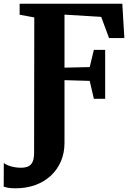

<svg xmlns="http://www.w3.org/2000/svg" viewBox="-70 -763 712 1036"><path d="M14 253Q-13 253 -28.5 249.8Q-44 246.5 -50 244.5L-49.5 116.5Q-35 128 -9.5 135Q16 142 43 142Q68.5 142 84 134Q99.5 126 106.8 108Q114 90 114 60.5L115 -669L36 -683.5V-743H590L601 -557.5H518.5L476 -672L278 -684V-398L414 -401L436.5 -494H497.5V-230H436.5L414 -326.5L278 -330.5V7.5Q278 62 259 106.8Q240 151.5 204.8 184.5Q169.5 217.5 121 235.2Q72.5 253 14 253Z"/></svg>

Font: Merriweather 36pt ExtraBold
Style: Regular
Weight: 800
Designer: Eben Sorkin
Foundry: Eben Sorkin
Version: Version 2.100